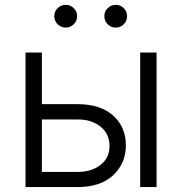

<svg xmlns="http://www.w3.org/2000/svg" viewBox="-20 -759 739 779"><path d="M149.9 -336.4H294.4Q388.2 -336.4 439.5 -289.8Q490.7 -243.2 490.7 -169.4Q490.7 -96.2 439.2 -48.1Q387.7 0 294.4 0H83.5V-545.9H149.9ZM149.9 -274.4V-61.5H294.4Q352.5 -61.5 388.4 -90.3Q424.3 -119.1 424.3 -166.5Q424.3 -215.3 388.4 -244.9Q352.5 -274.4 294.4 -274.4ZM548.8 0V-545.9H615.2V0ZM246.6 -647Q227.5 -647 213.9 -660.6Q200.2 -674.3 200.2 -693.4Q200.2 -712.4 213.9 -725.8Q227.5 -739.3 246.6 -739.3Q265.6 -739.3 279.3 -725.8Q293 -712.4 293 -693.4Q293 -674.3 279.3 -660.6Q265.6 -647 246.6 -647ZM449.7 -647Q430.2 -647 416.7 -660.6Q403.3 -674.3 403.3 -693.4Q403.3 -712.4 416.7 -725.8Q430.2 -739.3 449.7 -739.3Q468.8 -739.3 482.2 -725.8Q495.6 -712.4 495.6 -693.4Q495.6 -674.3 482.2 -660.6Q468.8 -647 449.7 -647Z"/></svg>

Font: Inter Light
Style: Regular
Weight: 300
Designer: Rasmus Andersson
Foundry: rsms
Version: Version 4.000;git-a52131595